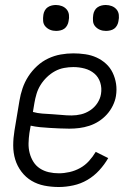

<svg xmlns="http://www.w3.org/2000/svg" viewBox="-20 -742 540 770"><path d="M216 8Q186 8 158 2.5Q130 -3 106.5 -17Q83 -31 66 -53.5Q49 -76 41 -102.5Q33 -129 33 -158.5Q33 -188 38 -218L58 -338Q62 -363 70.5 -388Q79 -413 93.5 -435.5Q108 -458 128.5 -477Q149 -496 173.5 -507.5Q198 -519 223.5 -523.5Q249 -528 274 -528Q298 -528 322 -524.5Q346 -521 367 -511.5Q388 -502 405 -486.5Q422 -471 432 -450Q442 -429 445.5 -405.5Q449 -382 445 -357Q442 -338 432.5 -318.5Q423 -299 408.5 -283Q394 -267 376 -255.5Q358 -244 338 -237.5Q318 -231 298 -228.5Q278 -226 258 -226Q238 -226 218.5 -227Q199 -228 179.5 -229Q160 -230 140.5 -232Q121 -234 103 -238L98 -209Q95 -188 94.5 -167.5Q94 -147 99 -128Q104 -109 114 -93Q124 -77 140 -66.5Q156 -56 175.5 -51.5Q195 -47 216 -47Q237 -47 259 -52Q281 -57 301 -68Q321 -79 336.5 -96Q352 -113 364 -133L414 -108Q399 -82 378 -59Q357 -36 330.5 -20.5Q304 -5 274 1.5Q244 8 216 8ZM267 -279Q286 -279 305 -283.5Q324 -288 341.5 -299.5Q359 -311 370.5 -328.5Q382 -346 385 -365Q389 -389 382 -411Q375 -433 358.5 -447Q342 -461 320 -467Q298 -473 274 -473Q256 -473 237 -469.5Q218 -466 200.5 -456.5Q183 -447 168 -432.5Q153 -418 142.5 -401Q132 -384 126.5 -365.5Q121 -347 118 -329L112 -293Q130 -288 149.5 -286.5Q169 -285 189 -284Q209 -283 228 -281Q247 -279 267 -279ZM405 -618Q392 -618 381 -622.5Q370 -627 362 -636Q354 -645 353 -657.5Q352 -670 354 -683Q355 -691 359.5 -699.5Q364 -708 371.5 -713Q379 -718 387.5 -720Q396 -722 404 -722Q417 -722 428.5 -717.5Q440 -713 447.5 -704Q455 -695 456.5 -682.5Q458 -670 455 -657Q454 -649 449.5 -640.5Q445 -632 438 -627Q431 -622 422 -620Q413 -618 405 -618ZM205 -618Q192 -618 181 -622.5Q170 -627 162 -636Q154 -645 153 -657.5Q152 -670 154 -683Q155 -691 159.5 -699.5Q164 -708 171.5 -713Q179 -718 187.5 -720Q196 -722 204 -722Q217 -722 228.5 -717.5Q240 -713 247.5 -704Q255 -695 256.5 -682.5Q258 -670 255 -657Q254 -649 249.5 -640.5Q245 -632 238 -627Q231 -622 222 -620Q213 -618 205 -618Z"/></svg>

Font: Iosevka Curly Light
Style: Italic
Weight: 300
Italic angle: -9°
Monospace: yes
Designer: Belleve Invis
Foundry: Belleve Invis
Version: Version 22.1.2; ttfautohint (v1.8.4)